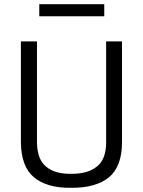

<svg xmlns="http://www.w3.org/2000/svg" viewBox="-20 -890 684 919"><path d="M479 -812V-870H168V-812ZM157 -692H80V-210Q81 -92 143 -41Q204 10 319 9Q438 10 501 -41Q564 -93 564 -210V-692H488V-208Q488 -128 444 -93Q400 -57 319 -58Q242 -57 200 -93Q158 -128 157 -208Z"/></svg>

Font: RazerF5
Style: Regular
Weight: 400
Foundry: Razer Inc.
Version: Version 2